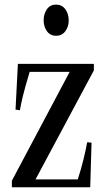

<svg xmlns="http://www.w3.org/2000/svg" viewBox="-20 -796 452 816"><path d="M30.5 0V-28L276 -490.5H106Q86 -424 77.2 -387.5Q68.5 -351 64.5 -327.5L46 -330L56 -524.5H379V-497L131 -33.5H310.5Q324.5 -76.5 335 -119.5Q345.5 -162.5 350.5 -191.5L369 -189.5L363.5 0ZM218 -644Q193.5 -644 179.5 -663.5Q165.5 -683 165.5 -709Q165.5 -737.5 179.5 -757Q193.5 -776.5 218 -776.5Q243 -776.5 257.5 -757Q272 -737.5 272 -709Q272 -683 257.8 -663.5Q243.5 -644 218 -644Z"/></svg>

Font: Libre Caslon Condensed
Style: Regular
Weight: 400
Designer: Pablo Impallari, Rodrigo Fuenzalida, Katja Schimmel, Ertekin Erdin
Foundry: Pablo Impallari, Rodrigo Fuenzalida
Version: Version 2.000; ttfautohint (v1.8.4.7-5d5b);gftools[0.9.33]